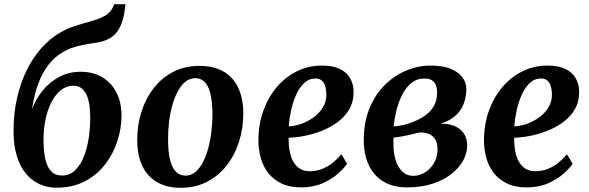

<svg xmlns="http://www.w3.org/2000/svg" viewBox="-20 -882 2805 915"><path d="M578 -862 572 -817Q565 -780.5 551.8 -753Q538.5 -725.5 515.5 -707.8Q492.5 -690 455 -681.5Q445 -679.5 433.2 -677.5Q421.5 -675.5 409 -674Q388.5 -670.5 365.5 -665.8Q342.5 -661 318.5 -652.2Q294.5 -643.5 271.5 -628.5Q239 -608.5 211.5 -573.8Q184 -539 163.8 -486.8Q143.5 -434.5 132.5 -362Q150.5 -410 183.5 -450.5Q216.5 -491 262.2 -515.5Q308 -540 365 -540Q421.5 -540 465.2 -515Q509 -490 534 -443Q559 -396 559 -330Q559 -270.5 539.5 -210Q520 -149.5 481.5 -99.2Q443 -49 384.8 -18.2Q326.5 12.5 249.5 12.5Q204.5 12.5 167 -5Q129.5 -22.5 102 -56.5Q74.5 -90.5 59.5 -140.8Q44.5 -191 44.5 -257Q44.5 -343 61.5 -416Q78.5 -489 107.5 -547.8Q136.5 -606.5 174.8 -650Q213 -693.5 255.5 -720Q287.5 -740 319.8 -751.8Q352 -763.5 382.5 -771.8Q413 -780 439.2 -788.8Q465.5 -797.5 485.8 -810.5Q506 -823.5 517.5 -846L524.5 -862ZM330 -473.5Q296.5 -473.5 269.8 -452Q243 -430.5 224.2 -393.2Q205.5 -356 196 -308.2Q186.5 -260.5 187.5 -208Q188 -157 196.8 -120.5Q205.5 -84 224.8 -64.8Q244 -45.5 276 -45.5Q312.5 -45.5 338.5 -71Q364.5 -96.5 380.5 -138Q396.5 -179.5 403.5 -228.5Q410.5 -277.5 410 -324.5Q409 -402.5 388.5 -438Q368 -473.5 330 -473.5Z M930 -568Q997 -568 1043.5 -542Q1090 -516 1114.5 -465.5Q1139 -415 1139.5 -342.5Q1139.5 -271 1119.2 -207Q1099 -143 1060.2 -93.5Q1021.5 -44 966.2 -15.5Q911 13 841 13Q776 13 729.8 -13.2Q683.5 -39.5 659 -89.8Q634.5 -140 634 -212.5Q633.5 -284 653.8 -348.2Q674 -412.5 712.5 -462Q751 -511.5 806 -539.8Q861 -568 930 -568ZM911 -509.5Q883 -509.5 861.8 -491.2Q840.5 -473 825 -442.5Q809.5 -412 799.5 -374Q789.5 -336 785 -295.8Q780.5 -255.5 781 -218.5Q781 -154 791.5 -116Q802 -78 820.5 -61.5Q839 -45 863.5 -45Q891 -45 912 -63Q933 -81 948.5 -111.8Q964 -142.5 973.8 -180.5Q983.5 -218.5 988 -259Q992.5 -299.5 992.5 -336.5Q992 -401.5 981.8 -439.2Q971.5 -477 953.5 -493.2Q935.5 -509.5 911 -509.5Z M1634 -102Q1620.5 -81 1590.8 -54.5Q1561 -28 1517 -8.5Q1473 11 1415.5 11Q1359.5 11 1320.5 -8Q1281.5 -27 1257.2 -59Q1233 -91 1222.2 -131Q1211.5 -171 1211.5 -212.5Q1211.5 -288 1234.5 -352.8Q1257.5 -417.5 1298.5 -466.2Q1339.5 -515 1394.8 -542.2Q1450 -569.5 1514.5 -569.5Q1566.5 -569.5 1599.5 -553.5Q1632.5 -537.5 1648.5 -509.5Q1664.5 -481.5 1665 -447.5Q1666 -399.5 1645.5 -363.2Q1625 -327 1590.5 -301.2Q1556 -275.5 1514.5 -259Q1473 -242.5 1431.5 -234.5Q1390 -226.5 1355.5 -225.5Q1355 -190.5 1360.5 -161.2Q1366 -132 1378.2 -110.8Q1390.5 -89.5 1409.8 -77.8Q1429 -66 1455 -66Q1489.5 -66 1517.5 -77.8Q1545.5 -89.5 1567.8 -108Q1590 -126.5 1607 -146.5ZM1484.5 -508Q1452.5 -508 1429.2 -486Q1406 -464 1390.8 -429.2Q1375.5 -394.5 1367 -355Q1358.5 -315.5 1356 -279.5Q1377.5 -280.5 1402.2 -287.5Q1427 -294.5 1450.8 -307.5Q1474.5 -320.5 1494 -339.2Q1513.5 -358 1525 -382.2Q1536.5 -406.5 1535 -436.5Q1534 -472 1521 -490Q1508 -508 1484.5 -508Z M1920 11Q1865.5 11 1826.2 -6.8Q1787 -24.5 1762 -55.8Q1737 -87 1725.2 -127.2Q1713.5 -167.5 1713.5 -213Q1713.5 -298.5 1740.5 -364.8Q1767.5 -431 1813.2 -476.5Q1859 -522 1916 -545.8Q1973 -569.5 2032.5 -569.5Q2092 -569.5 2129.5 -553.5Q2167 -537.5 2184.8 -512Q2202.5 -486.5 2202.5 -458.5Q2202.5 -426.5 2192.2 -394.2Q2182 -362 2155.5 -335.2Q2129 -308.5 2080.5 -292.5Q2122.5 -293 2150.5 -279.5Q2178.5 -266 2192.5 -242.8Q2206.5 -219.5 2206.5 -188Q2206.5 -153 2187.8 -118Q2169 -83 2132.5 -53.8Q2096 -24.5 2042.5 -6.8Q1989 11 1920 11ZM1949 -44Q1979.5 -44 2005.8 -60.5Q2032 -77 2048.5 -105.5Q2065 -134 2065 -170.5Q2065 -200.5 2054 -218.2Q2043 -236 2024.2 -243.5Q2005.5 -251 1982 -251Q1974.5 -250 1965.2 -247.5Q1956 -245 1945.5 -242.5Q1935 -240 1923.5 -237.5Q1907.5 -234.5 1890.8 -231.2Q1874 -228 1855.5 -226Q1855 -217.5 1855 -209.5Q1855 -201.5 1855 -193.5Q1855 -153 1865.5 -119Q1876 -85 1897 -64.5Q1918 -44 1949 -44ZM1856 -279.5Q1869 -280.5 1881.2 -282.5Q1893.5 -284.5 1905.5 -287.2Q1917.5 -290 1930.5 -294.5Q1972.5 -308.5 2002.2 -328.8Q2032 -349 2047.5 -376.8Q2063 -404.5 2063 -440Q2063 -475.5 2048 -491.8Q2033 -508 2003.5 -508Q1967.5 -508 1941 -486.8Q1914.5 -465.5 1897 -431Q1879.5 -396.5 1869.5 -356.5Q1859.5 -316.5 1856 -279.5Z M2709 -102Q2695.5 -81 2665.8 -54.5Q2636 -28 2592 -8.5Q2548 11 2490.5 11Q2434.5 11 2395.5 -8Q2356.5 -27 2332.2 -59Q2308 -91 2297.2 -131Q2286.5 -171 2286.5 -212.5Q2286.5 -288 2309.5 -352.8Q2332.5 -417.5 2373.5 -466.2Q2414.5 -515 2469.8 -542.2Q2525 -569.5 2589.5 -569.5Q2641.5 -569.5 2674.5 -553.5Q2707.5 -537.5 2723.5 -509.5Q2739.5 -481.5 2740 -447.5Q2741 -399.5 2720.5 -363.2Q2700 -327 2665.5 -301.2Q2631 -275.5 2589.5 -259Q2548 -242.5 2506.5 -234.5Q2465 -226.5 2430.5 -225.5Q2430 -190.5 2435.5 -161.2Q2441 -132 2453.2 -110.8Q2465.5 -89.5 2484.8 -77.8Q2504 -66 2530 -66Q2564.5 -66 2592.5 -77.8Q2620.5 -89.5 2642.8 -108Q2665 -126.5 2682 -146.5ZM2559.5 -508Q2527.5 -508 2504.2 -486Q2481 -464 2465.8 -429.2Q2450.5 -394.5 2442 -355Q2433.5 -315.5 2431 -279.5Q2452.5 -280.5 2477.2 -287.5Q2502 -294.5 2525.8 -307.5Q2549.5 -320.5 2569 -339.2Q2588.5 -358 2600 -382.2Q2611.5 -406.5 2610 -436.5Q2609 -472 2596 -490Q2583 -508 2559.5 -508Z"/></svg>

Font: Merriweather 20pt
Style: Bold Italic
Weight: 700
Italic angle: -7.8°
Version: Version 2.101